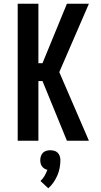

<svg xmlns="http://www.w3.org/2000/svg" viewBox="-20 -755 540 1030"><path d="M75 0V-735H186V-416H208L339 -735H457L298 -368L457 0H339L208 -320H186V0ZM239 255 197 216Q210 204 219 188.5Q228 173 234 156Q225 154 217.5 149Q210 144 205 137Q200 130 198 121.5Q196 113 196 104Q196 93 199.5 82.5Q203 72 210.5 64.5Q218 57 228.5 54Q239 51 250 51Q261 51 271.5 54Q282 57 289.5 64.5Q297 72 300.5 82.5Q304 93 304 104Q304 125 300 146Q296 167 287.5 186.5Q279 206 267 223.5Q255 241 239 255Z"/></svg>

Font: Iosevka SS18
Style: Bold
Weight: 700
Monospace: yes
Designer: Belleve Invis
Foundry: Belleve Invis
Version: Version 25.1.1; ttfautohint (v1.8.4)